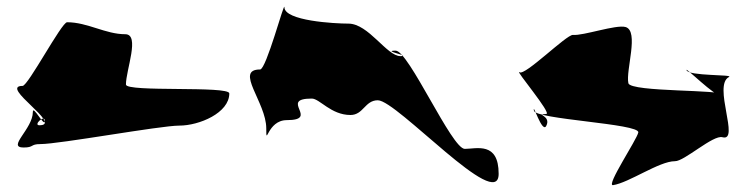

<svg xmlns="http://www.w3.org/2000/svg" viewBox="-20 -685 2182 561"><path d="M111 -332C111 -310 76 -380 76 -358C76 -308 -1 -254 49 -254C80 -254 68 -264 98 -264C154 -264 448 -318 504 -318C562 -318 650 -355 650 -412C650 -435 348 -415 348 -438C348 -481 390 -585 346 -585C288 -585 236 -620 176 -620C160 -620 62 -434 46 -434C-24 -434 166 -319 95 -319C76 -319 111 -352 111 -332Z M758 -310C758 -252 760 -334 818 -334C916 -334 793 -397 891 -397C914 -397 947 -349 1004 -349C1042 -349 1046 -392 1084 -392C1140 -392 1437 -62 1437 -177C1437 -272 1372 -250 1338 -250C1300 -250 1174 -537 1136 -537C1093 -537 1184 -521 1150 -521C1110 -521 1057 -616 998 -616C958 -616 811 -624 811 -664C811 -683 758 -482 740 -482C664 -482 758 -386 758 -310Z M1576 -317C1564 -294 1536 -388 1540 -362C1542 -336 1850 -324 1845 -298C1841 -277 1750 -142 1771 -144C1818 -151 1906 -214 1952 -214C1979 -213 2064 -292 2091 -284C2143 -270 2062 -436 2110 -460C2126 -468 1992 -462 1986 -480C1980 -492 2072 -400 2084 -408C2106 -424 1821 -415 1816 -442C1808 -480 1848 -594 1808 -606C1780 -614 1684 -580 1654 -583C1635 -584 1513 -462 1498 -474C1482 -484 1594 -352 1576 -352C1542 -350 1592 -348 1576 -317Z"/></svg>

Font: CiSf CamouflageKit II
Style: Regular
Weight: 400
Version: Version 1